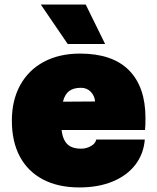

<svg xmlns="http://www.w3.org/2000/svg" viewBox="-20 -810 690 842"><path d="M32 -281Q32 -370 68.5 -436.5Q105 -503 172.5 -539Q240 -575 331 -575Q473 -575 545.5 -502Q618 -429 618 -292Q618 -258 616 -240H250Q255 -198 275 -178Q295 -158 336 -158Q359 -158 379 -169.5Q399 -181 402 -198H615Q610 -135 573.5 -87.5Q537 -40 474 -14Q411 12 328 12Q235 12 168.5 -23Q102 -58 67 -123.5Q32 -189 32 -281ZM397 -365Q395 -390 378 -407.5Q361 -425 335 -425Q302 -425 283 -410.5Q264 -396 256 -364ZM277 -617 159 -790H356L441 -617Z"/></svg>

Font: Azeret Mono Black
Style: Regular
Weight: 900
Designer: Martin Vácha
Foundry: Displaay
Version: Version 1.000; Glyphs 3.0.3, build 3074